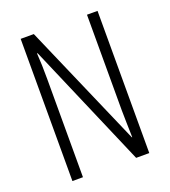

<svg xmlns="http://www.w3.org/2000/svg" viewBox="-132 -810 800 906"><g transform="rotate(-20 268.5 -357.0)"><path d="M462 0V-714H409V-234C409 -200 411 -150 412 -98H410L142 -714H76V0H129V-493C129 -542 128 -582 125 -623H128L396 0Z"/></g></svg>

Font: Noto Sans Georgian ExtraCondensed Light
Style: Regular
Weight: 300
Width: 2
Designer: Monotype Design Team, Akaki Razmadze
Foundry: Google LLC
Version: Version 2.005